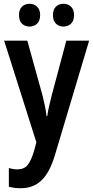

<svg xmlns="http://www.w3.org/2000/svg" viewBox="-20 -759 495 1019"><path d="M2 -543H125L205 -255Q212 -227 218 -198.5Q224 -170 227 -143H231Q234 -167 240.5 -195Q247 -223 255 -255L332 -543H453L271 66Q244 156 200.5 198Q157 240 90 240Q72 240 56.5 238Q41 236 27 232V133Q37 136 49 138Q61 140 72 140Q107 140 126 117.5Q145 95 161 41L173 -4ZM81 -679Q81 -709 97 -724Q113 -739 137 -739Q161 -739 177 -723.5Q193 -708 193 -679Q193 -649 177 -633.5Q161 -618 137 -618Q113 -618 97 -633Q81 -648 81 -679ZM261 -679Q261 -709 277 -724Q293 -739 317 -739Q341 -739 357 -723.5Q373 -708 373 -679Q373 -649 357 -633.5Q341 -618 317 -618Q293 -618 277 -633.5Q261 -649 261 -679Z"/></svg>

Font: Noto Sans Ethiopic Condensed SemiBold
Style: Regular
Weight: 600
Width: 3
Designer: Monotype Design Team
Foundry: Monotype Imaging Inc.
Version: Version 2.102; ttfautohint (v1.8.4.7-5d5b)